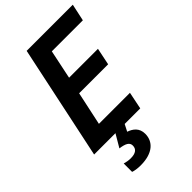

<svg xmlns="http://www.w3.org/2000/svg" viewBox="-282 -803 1133 1133"><g transform="rotate(-45 284.0 -237.0)"><path d="M32 0H210L163 80C210 86 231 99 231 124C231 153 211 169 169 169C151 169 131 165 118 161V231C131 236 155 240 181 240C284 240 332 191 332 127C332 78 300 55 265 43L287 0H417L439 -108H180L225 -318H467L489 -425H248L286 -607H545L568 -714H183Z"/></g></svg>

Font: Noto Sans SemiBold
Style: Italic
Weight: 600
Italic angle: -12°
Designer: Monotype Design Team
Foundry: Monotype Imaging Inc.
Version: Version 2.013